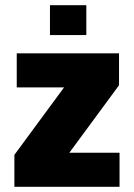

<svg xmlns="http://www.w3.org/2000/svg" viewBox="-20 -714 511 734"><path d="M35 0V-122L225 -380H44V-510H435V-388L245 -130H437V0ZM171 -580V-694H310V-580Z"/></svg>

Font: Saira Semi Condensed ExtraBold
Style: Regular
Weight: 800
Width: 4
Designer: Hector Gatti with collaboration of the Omnibus-Type team
Foundry: Omnibus-Type
Version: Version 1.001; ttfautohint (v1.8)